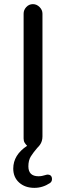

<svg xmlns="http://www.w3.org/2000/svg" viewBox="-20 -737 318 927"><path d="M146 170Q101 170 72.5 144.5Q44 119 44 77Q44 11 111 -33Q104 -40 99 -48Q94 -56 94 -68V-671Q94 -689 107 -703Q120 -717 139 -717Q157 -717 171 -703Q185 -689 185 -671V-78Q185 -55 173 -38Q169 -32 160 -23Q141 -1 129 18Q117 37 117 66Q117 114 166 114Q182 114 200 108Q201 108 201.5 107.5Q202 107 203 107Q205 107 206.5 106.5Q208 106 209 106Q231 106 231 128Q231 140 221 147Q186 170 146 170Z"/></svg>

Font: Huninn
Style: Regular
Weight: 400
Designer: justfont
Foundry: justfont
Version: Version 1.003